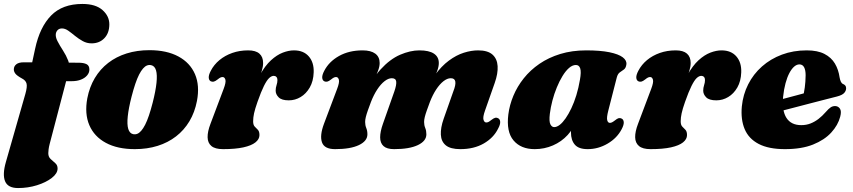

<svg xmlns="http://www.w3.org/2000/svg" viewBox="-35 -740 4320 972"><path d="M218.5 -329 254 -423 362 -422.5Q388.5 -422.5 403 -415.2Q417.5 -408 417.5 -388Q417.5 -372 406.2 -358.5Q395 -345 375 -337Q355 -329 328.5 -329ZM35 -388.5Q35 -404.5 47.5 -414.5Q60 -424.5 84.5 -424.5H128L143 -494Q166.5 -603 223.8 -661.5Q281 -720 382 -720Q449 -720 483.8 -689.2Q518.5 -658.5 518.5 -617Q518.5 -573 493.5 -546.8Q468.5 -520.5 428.5 -520.5Q404.5 -520.5 383.8 -532Q363 -543.5 345 -558.2Q327 -573 310.8 -584.5Q294.5 -596 279 -596Q266.5 -596 258.8 -589.5Q251 -583 248 -571.5Q244.5 -554 256 -531.8Q267.5 -509.5 283.8 -484.5Q300 -459.5 310.2 -433.2Q320.5 -407 313.5 -381.5L216.5 -11.5Q212.5 4 211 15.8Q209.5 27.5 209.5 35.5Q209.5 54 221.2 65Q233 76 244.8 86Q256.5 96 256.5 113Q256.5 138 227.2 160.8Q198 183.5 152.2 197.8Q106.5 212 56.5 212Q5 212 -9.2 177.8Q-23.5 143.5 -5 79.5L93.5 -265Q103.5 -300.5 99.5 -316.5Q95.5 -332.5 77.5 -342Q51 -356.5 43 -367Q35 -377.5 35 -388.5Z M721.5 -486Q809 -486 868 -454.2Q927 -422.5 952 -364.8Q977 -307 962 -228.5Q951 -171.5 924 -126.2Q897 -81 856.2 -49.5Q815.5 -18 762.8 -1.5Q710 15 647.5 15Q560 15 501 -16.8Q442 -48.5 417.2 -106.5Q392.5 -164.5 407 -242.5Q418 -299.5 445 -344.8Q472 -390 512.8 -421.5Q553.5 -453 606.2 -469.5Q659 -486 721.5 -486ZM638.5 -61Q649.5 -58.5 659.8 -62.5Q670 -66.5 680 -78Q690 -89.5 699.8 -108.5Q709.5 -127.5 719 -155.5Q728.5 -183.5 738 -220.5Q753 -279.5 757.2 -320.2Q761.5 -361 755 -383.5Q748.5 -406 730.5 -410Q719.5 -412.5 709.2 -408.5Q699 -404.5 689 -393Q679 -381.5 669.2 -362.5Q659.5 -343.5 650 -315.5Q640.5 -287.5 631 -250.5Q616 -192 611.8 -151Q607.5 -110 614.2 -87.5Q621 -65 638.5 -61Z M1032 -328.5Q1022.5 -333.5 1021.8 -347Q1021 -360.5 1032 -381.5Q1048 -412.5 1076 -435.8Q1104 -459 1141 -472Q1178 -485 1221.5 -485Q1259.5 -485 1278.2 -468.5Q1297 -452 1297 -421Q1297 -402.5 1290 -380Q1283 -357.5 1273.5 -333.2Q1264 -309 1256 -285Q1248 -261 1246.5 -239.5L1236.5 -243Q1255 -313.5 1281 -360.5Q1307 -407.5 1336.8 -434.8Q1366.5 -462 1396.5 -473.5Q1426.5 -485 1453 -485Q1502 -485 1528.5 -454.2Q1555 -423.5 1553 -373.5Q1551.5 -329 1533.2 -297.2Q1515 -265.5 1487 -248.8Q1459 -232 1427 -232Q1391 -232 1375.8 -247.2Q1360.5 -262.5 1360.5 -281Q1360.5 -295.5 1365 -308.8Q1369.5 -322 1369.5 -335Q1369.5 -345 1364.2 -350.5Q1359 -356 1351 -356Q1339.5 -356 1327.5 -344.8Q1315.5 -333.5 1301.2 -305Q1287 -276.5 1268.5 -224Q1256 -188.5 1251.2 -166.5Q1246.5 -144.5 1246.5 -126Q1246.5 -107.5 1254.5 -99.2Q1262.5 -91 1270.5 -82.8Q1278.5 -74.5 1278.5 -56Q1278.5 -35.5 1258.2 -19.2Q1238 -3 1197.2 6Q1156.5 15 1094 15Q1054 15 1035.2 -0.8Q1016.5 -16.5 1016 -45.2Q1015.5 -74 1030.5 -113L1097 -289.5Q1110 -323.5 1106 -336.8Q1102 -350 1092 -350Q1086.5 -350 1081 -347.5Q1075.5 -345 1067 -338Q1055 -328.5 1047.2 -326.8Q1039.5 -325 1032 -328.5Z M1903.5 -113 1961.5 -277.5Q1973 -311 1970.8 -327.5Q1968.5 -344 1948.5 -344Q1931 -344 1911.8 -329Q1892.5 -314 1874.8 -287Q1857 -260 1843 -224Q1834 -200 1827.2 -181Q1820.5 -162 1817 -147.8Q1813.5 -133.5 1813.5 -122.5Q1813.5 -106 1819.2 -92Q1825 -78 1825 -60Q1825 -26 1782 -5.5Q1739 15 1661.5 15Q1607 15 1595 -19.5Q1583 -54 1605 -113L1671.5 -289.5Q1684.5 -323.5 1680.5 -336.8Q1676.5 -350 1666.5 -350Q1661 -350 1655.5 -347.5Q1650 -345 1641.5 -338Q1629.5 -328.5 1621.8 -326.8Q1614 -325 1606.5 -328.5Q1597 -333.5 1596.2 -347Q1595.5 -360.5 1606.5 -381.5Q1630.5 -428 1681.2 -456.5Q1732 -485 1800.5 -485Q1842.5 -485 1864.8 -468.5Q1887 -452 1887 -421Q1887 -402.5 1878.2 -380Q1869.5 -357.5 1858 -333.2Q1846.5 -309 1836.8 -285Q1827 -261 1825.5 -239.5L1808.5 -244Q1843.5 -335.5 1891.2 -388Q1939 -440.5 1990.5 -462.8Q2042 -485 2088 -485Q2137 -485 2161.8 -468.5Q2186.5 -452 2186.5 -421Q2186.5 -402.5 2178 -380Q2169.5 -357.5 2158.2 -333.2Q2147 -309 2137.8 -285Q2128.5 -261 2127 -239.5L2106 -244Q2132.5 -312.5 2166.2 -359Q2200 -405.5 2237.5 -433.2Q2275 -461 2313 -473Q2351 -485 2385.5 -485Q2434 -485 2458 -463.8Q2482 -442.5 2484.2 -405.2Q2486.5 -368 2469.5 -320L2420.5 -180.5Q2408.5 -147 2412.8 -133.5Q2417 -120 2426.5 -120Q2433 -120 2438.2 -122.8Q2443.5 -125.5 2451.5 -132Q2464.5 -142 2472.2 -143.8Q2480 -145.5 2486.5 -141.5Q2496.5 -136.5 2497.2 -123Q2498 -109.5 2486.5 -88.5Q2463.5 -42 2413.8 -13.5Q2364 15 2295.5 15Q2245.5 15 2222 -4.2Q2198.5 -23.5 2196.8 -58.2Q2195 -93 2211 -138.5L2260 -277.5Q2273 -310.5 2270 -327.2Q2267 -344 2247 -344Q2229.5 -344 2210.2 -329Q2191 -314 2173.2 -287Q2155.5 -260 2141.5 -224Q2132.5 -200 2125.8 -181Q2119 -162 2115.5 -147.8Q2112 -133.5 2112 -122.5Q2112 -106 2117.8 -92Q2123.5 -78 2123.5 -60Q2123.5 -26 2080.5 -5.5Q2037.5 15 1960 15Q1923.5 15 1906.5 -0.5Q1889.5 -16 1889.5 -44.8Q1889.5 -73.5 1903.5 -113Z M3044.5 -180Q3035.5 -145 3039 -131.5Q3042.5 -118 3052.5 -118Q3058 -118 3063.5 -120.8Q3069 -123.5 3077.5 -130Q3089.5 -140 3097.2 -141.8Q3105 -143.5 3112.5 -139.5Q3122 -134.5 3122.8 -121Q3123.5 -107.5 3112.5 -86.5Q3089 -41 3041.2 -13Q2993.5 15 2940 15Q2894.5 15 2875 -7.8Q2855.5 -30.5 2855.5 -69.5Q2855.5 -82 2856.5 -95.5Q2857.5 -109 2859.2 -123Q2861 -137 2863.5 -150.5Q2866 -164 2869 -176.5L2883 -136.5Q2870.5 -91 2839 -56.8Q2807.5 -22.5 2764.2 -3.8Q2721 15 2672 15Q2602 15 2564.8 -29Q2527.5 -73 2538.5 -161Q2544.5 -208.5 2564 -255.2Q2583.5 -302 2616.5 -343.5Q2649.5 -385 2695.8 -416.8Q2742 -448.5 2801.5 -466.8Q2861 -485 2933 -485Q3004.5 -485 3050.5 -475.5Q3096.5 -466 3117.8 -449.8Q3139 -433.5 3136 -413.5Q3133.5 -395.5 3123.5 -388.2Q3113.5 -381 3103 -373.8Q3092.5 -366.5 3087.5 -348ZM2748.5 -163.5Q2744 -125.5 2751.2 -111Q2758.5 -96.5 2770.5 -96.5Q2784 -96.5 2798.8 -108Q2813.5 -119.5 2828.5 -141Q2843.5 -162.5 2857.5 -192Q2871.5 -221.5 2882.8 -258.2Q2894 -295 2901 -336.5Q2908 -375.5 2902.5 -393.2Q2897 -411 2880.5 -411Q2863 -411 2845.8 -396Q2828.5 -381 2812.8 -355.2Q2797 -329.5 2783.8 -297.2Q2770.5 -265 2761.5 -230.5Q2752.5 -196 2748.5 -163.5Z M3196.5 -328.5Q3187 -333.5 3186.2 -347Q3185.5 -360.5 3196.5 -381.5Q3212.5 -412.5 3240.5 -435.8Q3268.5 -459 3305.5 -472Q3342.5 -485 3386 -485Q3424 -485 3442.8 -468.5Q3461.5 -452 3461.5 -421Q3461.5 -402.5 3454.5 -380Q3447.5 -357.5 3438 -333.2Q3428.5 -309 3420.5 -285Q3412.5 -261 3411 -239.5L3401 -243Q3419.5 -313.5 3445.5 -360.5Q3471.5 -407.5 3501.2 -434.8Q3531 -462 3561 -473.5Q3591 -485 3617.5 -485Q3666.5 -485 3693 -454.2Q3719.5 -423.5 3717.5 -373.5Q3716 -329 3697.8 -297.2Q3679.5 -265.5 3651.5 -248.8Q3623.5 -232 3591.5 -232Q3555.5 -232 3540.2 -247.2Q3525 -262.5 3525 -281Q3525 -295.5 3529.5 -308.8Q3534 -322 3534 -335Q3534 -345 3528.8 -350.5Q3523.5 -356 3515.5 -356Q3504 -356 3492 -344.8Q3480 -333.5 3465.8 -305Q3451.5 -276.5 3433 -224Q3420.5 -188.5 3415.8 -166.5Q3411 -144.5 3411 -126Q3411 -107.5 3419 -99.2Q3427 -91 3435 -82.8Q3443 -74.5 3443 -56Q3443 -35.5 3422.8 -19.2Q3402.5 -3 3361.8 6Q3321 15 3258.5 15Q3218.5 15 3199.8 -0.8Q3181 -16.5 3180.5 -45.2Q3180 -74 3195 -113L3261.5 -289.5Q3274.5 -323.5 3270.5 -336.8Q3266.5 -350 3256.5 -350Q3251 -350 3245.5 -347.5Q3240 -345 3231.5 -338Q3219.5 -328.5 3211.8 -326.8Q3204 -325 3196.5 -328.5Z M3821 -210.5Q3821 -210.5 3837.8 -215Q3854.5 -219.5 3881.2 -226.5Q3908 -233.5 3938.8 -241.8Q3969.5 -250 3999 -257.8Q4028.5 -265.5 4049.5 -271.5L4029.5 -249.5Q4035.5 -269.5 4039.2 -297.2Q4043 -325 4043.5 -359Q4043.5 -385 4035.8 -399.5Q4028 -414 4012 -414Q3998.5 -414 3985.5 -402.8Q3972.5 -391.5 3961.2 -370.2Q3950 -349 3941.8 -318.8Q3933.5 -288.5 3929.5 -250Q3923 -179.5 3946.5 -143Q3970 -106.5 4021.5 -106.5Q4047 -106.5 4068.5 -115Q4090 -123.5 4109 -138.2Q4128 -153 4144.5 -172Q4160.5 -190.5 4171 -197Q4181.5 -203.5 4194 -203Q4208.5 -202.5 4217.2 -189.8Q4226 -177 4218.5 -149Q4207.5 -106.5 4173.2 -69Q4139 -31.5 4081 -8.2Q4023 15 3939 15Q3856 15 3805.5 -11.5Q3755 -38 3734.8 -86.5Q3714.5 -135 3720.5 -201Q3726.5 -261.5 3752.8 -313.2Q3779 -365 3822.5 -403.5Q3866 -442 3923.5 -463.5Q3981 -485 4049 -485Q4104 -485 4138.8 -467Q4173.5 -449 4191.8 -418.2Q4210 -387.5 4215.5 -348Q4217.5 -336.5 4221.5 -327.2Q4225.5 -318 4232.5 -315Q4240 -312 4244.2 -307Q4248.5 -302 4248.5 -293Q4248.5 -280.5 4238.8 -269.5Q4229 -258.5 4202.5 -251.5Q4178.5 -245.5 4141.8 -236Q4105 -226.5 4062.5 -215.5Q4020 -204.5 3978.2 -193.5Q3936.5 -182.5 3902 -173.8Q3867.5 -165 3846.8 -159.5Q3826 -154 3826 -154Z"/></svg>

Font: Fraunces Wonky
Style: Italic
Weight: 900
Italic angle: -16°
Version: Version 1.000;[b76b70a41]